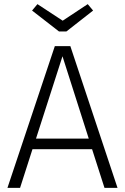

<svg xmlns="http://www.w3.org/2000/svg" viewBox="-20 -908 605 928"><path d="M425 -187H137L77 0H16L245 -685H320L548 0H485ZM409 -238 282 -636 154 -238ZM430 -857 301 -756H265L135 -857L161 -888L283 -808L404 -888Z"/></svg>

Font: Fira Sans Light
Style: Regular
Weight: 300
Designer: bBox Type GmbH & Carrois Corporate GbR & Edenspiekermann AG
Foundry: bBox Type GmbH & Carrois Corporate GbR & Edenspiekermann AG
Version: Version 4.301